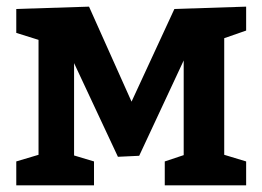

<svg xmlns="http://www.w3.org/2000/svg" viewBox="-20 -558 790 578"><path d="M721 -538V-466L655 -443V-92L721 -72V0H476V-72L533 -91V-376L399 -89L335 -86L203 -368V-90L263 -72V0H29V-72L96 -92V-438L29 -459V-531L248 -538L376 -252L505 -531Z"/></svg>

Font: Bitter Pro
Style: Bold
Weight: 700
Designer: Sol Matas, and Bitter project Authors
Foundry: Sol Matas
Version: Version 1.010